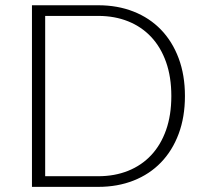

<svg xmlns="http://www.w3.org/2000/svg" viewBox="-20 -728 800 748"><path d="M700.5 -354Q700.5 -272 676 -206.5Q651.5 -141 607 -95Q562.5 -49 500.2 -24.5Q438 0 363 0H104.5V-707.5H363Q438 -707.5 500.2 -683Q562.5 -658.5 607 -612.5Q651.5 -566.5 676 -501Q700.5 -435.5 700.5 -354ZM647.5 -354Q647.5 -428 627 -486Q606.5 -544 569 -584Q531.5 -624 479 -645Q426.5 -666 363 -666H156V-41.5H363Q426.5 -41.5 479 -62.5Q531.5 -83.5 569 -123.5Q606.5 -163.5 627 -221.5Q647.5 -279.5 647.5 -354Z"/></svg>

Font: LatoLatin Light
Style: Regular
Weight: 300
Designer: Lukasz Dziedzic with Adam Twardoch and Botio Nikoltchev
Foundry: tyPoland Lukasz Dziedzic
Version: Version 2.015; 2015-08-06; http://www.latofonts.com/